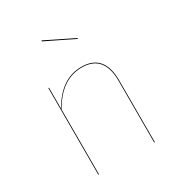

<svg xmlns="http://www.w3.org/2000/svg" viewBox="-175 -870 931 992"><g transform="rotate(-30 290.0 -374.0)"><path d="M461 -368V0H457V-368Q457 -523 326 -523Q205 -523 128 -387V0H124V-517H128V-393Q205 -527 326 -527Q461 -527 461 -368ZM385 -665 383 -661 215 -743 217 -748Z"/></g></svg>

Font: FiraGO Four
Style: Regular
Weight: 100
Designer: bBox Type
Foundry: bBox Type GmbH
Version: Version 1.001